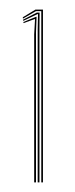

<svg xmlns="http://www.w3.org/2000/svg" viewBox="-20 -820 157 400"><path d="M66 -440V-796.8H55L27.8 -781.2L27.5 -784L53.8 -800H69.5V-440ZM51.2 -440V-748.5L53 -780.2H52L29 -771.8L28.8 -774.2L55 -785H56.2L55 -753V-440ZM58.5 -440V-757.5L59.2 -790.5H58L28.5 -776.5L28 -779L56.8 -793.8H62.5L62.2 -762V-440Z"/></svg>

Font: Big Shoulders Inline Display Thin Thin
Style: Regular
Weight: 250
Version: Version 2.002